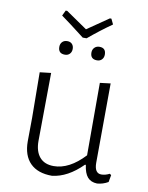

<svg xmlns="http://www.w3.org/2000/svg" viewBox="-85 -810 677 877"><g transform="rotate(10 253.5 -372.0)"><path d="M360 -749 372 -724Q319 -687 264 -641H246Q174 -697 136 -724L148 -749H155Q230 -698 254 -681Q278 -698 353 -749ZM329 -613Q359 -613 359 -582Q359 -568 350.5 -559Q342 -550 328 -550Q297 -550 297 -581Q297 -595 306 -604Q315 -613 329 -613ZM180 -613Q194 -613 202 -604.5Q210 -596 210 -582Q210 -568 201.5 -559Q193 -550 179 -550Q148 -550 148 -581Q148 -595 156.5 -604Q165 -613 180 -613ZM217 5Q151 5 116 -30Q81 -65 81 -131L82 -240L80 -451L132 -457L129 -141Q129 -93 151.5 -66.5Q174 -40 217 -40Q289 -40 359 -115V-451L408 -457L406 -89Q406 -40 438 -40Q456 -40 476 -50L483 -45L477 -12Q453 2 426 4Q397 3 381.5 -15Q366 -33 361 -71H357Q289 -3 217 5Z"/></g></svg>

Font: Alegreya Sans Light
Style: Regular
Weight: 300
Designer: Juan Pablo del Peral
Foundry: Huerta Tipografica
Version: Version 2.007